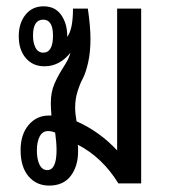

<svg xmlns="http://www.w3.org/2000/svg" viewBox="-20 -578 535 605"><path d="M134.8 6.8Q94.7 6.8 69.8 -22.5Q44.9 -51.8 44.9 -105Q44.9 -154.3 70.1 -184.1Q95.2 -213.9 133.8 -213.9H142.1Q140.1 -238.3 140.1 -252.9Q140.1 -288.1 152.1 -315.2Q164.1 -342.3 180.4 -367.2Q196.8 -392.1 202.1 -412.1Q168 -369.1 120.1 -369.1Q83.5 -369.1 61.3 -395Q39.1 -420.9 39.1 -463.9Q39.1 -504.9 60.3 -531.5Q81.5 -558.1 117.2 -558.1Q153.8 -558.1 172.9 -530.8Q191.9 -503.4 191.9 -463.9V-461.9Q210 -485.4 210 -550.8H256.8Q265.1 -494.1 265.1 -456.1Q265.1 -413.1 257.6 -380.4Q250 -347.7 241 -330.8Q231.9 -314 224.4 -290Q216.8 -266.1 216.8 -238.8Q216.8 -219.7 221.2 -195.8Q294.4 -163.1 349.1 -104V-550.8H424.8V0H353Q303.2 -81.5 225.1 -122.1Q226.1 -116.2 226.1 -102.1Q226.1 -54.2 202.9 -23.7Q179.7 6.8 134.8 6.8ZM116.2 -412.1Q147 -412.1 147 -465.8Q147 -516.1 116.2 -516.1Q84 -516.1 84 -465.8Q84 -442.9 92 -427.5Q100.1 -412.1 116.2 -412.1ZM128.9 -42Q158.2 -42 158.2 -105Q158.2 -128.4 153.8 -160.2Q142.6 -165 131.8 -165Q113.8 -165 105 -147.9Q96.2 -130.9 96.2 -104Q96.2 -75.7 104.7 -58.8Q113.3 -42 128.9 -42Z"/></svg>

Font: Noto Sans Thai Looped ExtraCond
Style: Regular
Weight: 400
Width: 2
Designer: Sasikarn Vongin, Ben Mitchell
Foundry: The Fontpad Ltd
Version: Version 1.00